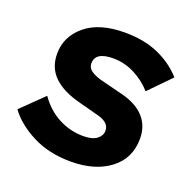

<svg xmlns="http://www.w3.org/2000/svg" viewBox="-107 -607 706 714"><g transform="rotate(20 246.0 -250.0)"><path d="M244 10Q158 10 92.5 -23.5Q27 -57 -8 -105L79 -190Q112 -143 158 -119Q204 -95 256 -95Q291 -95 309 -108.5Q327 -122 327 -142Q327 -174 282 -186L203 -207Q132 -225 96 -260Q60 -295 60 -350Q60 -418 115 -464Q170 -510 271 -510Q348 -510 405 -484.5Q462 -459 500 -416L417 -331Q389 -363 348.5 -384Q308 -405 263 -405Q192 -405 192 -360Q192 -342 207 -331.5Q222 -321 246 -314L341 -290Q398 -275 428 -241.5Q458 -208 458 -158Q458 -80 399 -35Q340 10 244 10Z"/></g></svg>

Font: Prodigy Sans SemiBold
Style: Italic
Weight: 600
Italic angle: -13°
Designer: Wei Huang
Foundry: Wei Huang
Version: Version 1.003; ttfautohint (v1.8.3)